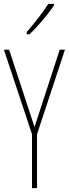

<svg xmlns="http://www.w3.org/2000/svg" viewBox="-20 -970 355 990"><path d="M158 -315 288 -714H315L171 -278V0H145V-278L0 -714H27ZM259 -943Q243 -919 220.5 -891Q198 -863 175 -837.5Q152 -812 132 -793H118V-805Q152 -845 178 -878Q204 -911 229 -950H259Z"/></svg>

Font: Noto Sans Thai ExtCond Thin
Style: Regular
Weight: 100
Width: 2
Designer: Monotype Design Team
Foundry: Monotype Imaging Inc.
Version: Version 2.002; ttfautohint (v1.8.4.7-5d5b)